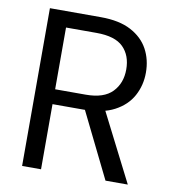

<svg xmlns="http://www.w3.org/2000/svg" viewBox="-79 -769 753 839"><g transform="rotate(10 297.0 -350.0)"><path d="M75 0V-700H301Q383 -700 435 -672.5Q487 -645 512 -599Q537 -553 537 -495Q537 -439 511.5 -392Q486 -345 433 -317Q380 -289 297 -289H159V0ZM445 0 291 -313H385L544 0ZM159 -355H295Q375 -355 412.5 -394Q450 -433 450 -494Q450 -556 413.5 -592.5Q377 -629 294 -629H159Z"/></g></svg>

Font: DM Sans 17pt
Style: Regular
Weight: 400
Version: Version 4.004;gftools[0.9.30]